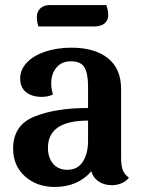

<svg xmlns="http://www.w3.org/2000/svg" viewBox="-20 -719 560 761"><path d="M197 22Q126 22 79 -20Q32 -62 32 -130Q32 -223 116.5 -257Q201 -291 329 -291V-378Q329 -427 315 -451.5Q301 -476 261 -476Q224 -476 203.5 -451Q183 -426 183 -389Q183 -366 190 -345Q182 -340 169.5 -337.5Q157 -335 146 -335Q107 -335 83.5 -353.5Q60 -372 60 -408Q60 -443 86.5 -471Q113 -499 159.5 -514.5Q206 -530 264 -530Q355 -530 407.5 -488.5Q460 -447 460 -366V-91Q460 -64 466.5 -45.5Q473 -27 491 -15Q481 -1 462.5 7Q444 15 424 15Q392 15 370.5 0Q349 -15 342 -40Q288 22 197 22ZM329 -160V-241Q170 -241 170 -133Q170 -94 190.5 -70Q211 -46 247 -46Q288 -46 308.5 -78.5Q329 -111 329 -160ZM409 -660Q409 -638 394.5 -626Q380 -614 351 -614H133Q126 -630 126 -651Q126 -673 140 -686Q154 -699 178 -699H401Q409 -679 409 -660Z"/></svg>

Font: Sansita Medium
Style: Regular
Weight: 500
Designer: Pablo Cosgaya
Foundry: Omnibus-Type
Version: Version 1.006